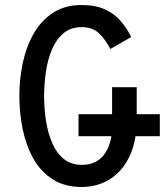

<svg xmlns="http://www.w3.org/2000/svg" viewBox="-20 -732 656 764"><path d="M305 12Q237.5 12 190 -18.2Q142.5 -48.5 113.2 -100.2Q84 -152 70.5 -216.8Q57 -281.5 57 -350Q57 -418.5 71 -483.2Q85 -548 115 -599.8Q145 -651.5 192 -681.8Q239 -712 304.5 -712Q360.5 -712 398.5 -694.2Q436.5 -676.5 461.2 -647.2Q486 -618 502 -584.5L419 -537Q401.5 -572 375.5 -598Q349.5 -624 304.5 -624Q261 -624 232 -599.2Q203 -574.5 186.2 -534Q169.5 -493.5 162.5 -445.2Q155.5 -397 155.5 -350Q155.5 -297.5 163.5 -248.5Q171.5 -199.5 188.8 -160.5Q206 -121.5 234.8 -98.8Q263.5 -76 305 -76Q364.5 -76 395.2 -118.2Q426 -160.5 426 -228V-385H524V-256.5Q524 -169.5 495.2 -109.5Q466.5 -49.5 417 -18.8Q367.5 12 305 12ZM292.5 -190V-277.5H616V-190Z"/></svg>

Font: Overpass Mono Light Medium
Style: Regular
Weight: 500
Monospace: yes
Version: Version 4.000